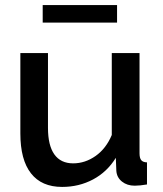

<svg xmlns="http://www.w3.org/2000/svg" viewBox="-20 -734 649 764"><path d="M149.9 -644V-713.9H445.8V-644ZM61 -203.1V-522.9H170.9V-225.1Q170.9 -155.3 196.3 -119.6Q221.7 -84 271 -84Q318.8 -84 360.6 -113.5Q402.3 -143.1 424.8 -196.8V-522.9H535.2V-124Q535.2 -105 542 -96.7Q548.8 -88.4 564.9 -87.9V0Q536.1 4.9 516.1 4.9Q485.8 4.9 465.3 -11.5Q444.8 -27.8 442.9 -54.2L440.9 -106Q406.2 -49.8 350.3 -20Q294.4 9.8 227.1 9.8Q145.5 9.8 103.3 -44.2Q61 -98.1 61 -203.1Z"/></svg>

Font: Rawline SemiBold
Style: Regular
Weight: 600
Designer: Matt McInerney, Pablo Impallari, Rodrigo Fuenzalida
Foundry: Matt McInerney, Pablo Impallari, Rodrigo Fuenzalida
Version: Version 4.020;PS 004.020;hotconv 1.0.88;makeotf.lib2.5.64775